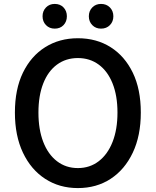

<svg xmlns="http://www.w3.org/2000/svg" viewBox="-20 -945 794 979"><path d="M377 14Q283 14 210.5 -33Q138 -80 97 -166.5Q56 -253 56 -371Q56 -490 97 -574.5Q138 -659 210.5 -704.5Q283 -750 377 -750Q472 -750 544 -704.5Q616 -659 657 -574.5Q698 -490 698 -371Q698 -253 657 -166.5Q616 -80 544 -33Q472 14 377 14ZM377 -88Q438 -88 483.5 -123Q529 -158 554 -221.5Q579 -285 579 -371Q579 -457 554 -519.5Q529 -582 483.5 -615.5Q438 -649 377 -649Q316 -649 270.5 -615.5Q225 -582 200.5 -519.5Q176 -457 176 -371Q176 -285 200.5 -221.5Q225 -158 270.5 -123Q316 -88 377 -88ZM259 -799Q232 -799 214.5 -817Q197 -835 197 -862Q197 -889 214.5 -907Q232 -925 259 -925Q287 -925 304 -907Q321 -889 321 -862Q321 -835 304 -817Q287 -799 259 -799ZM495 -799Q468 -799 450.5 -817Q433 -835 433 -862Q433 -889 450.5 -907Q468 -925 495 -925Q523 -925 540.5 -907Q558 -889 558 -862Q558 -835 540.5 -817Q523 -799 495 -799Z"/></svg>

Font: Noto Sans JP Thin Medium
Style: Regular
Weight: 500
Version: Version 2.004-H2;hotconv 1.0.118;makeotfexe 2.5.65603